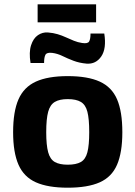

<svg xmlns="http://www.w3.org/2000/svg" viewBox="-20 -861 630 893"><path d="M295 -507Q388 -507 444 -481.5Q500 -456 524.5 -399Q549 -342 549 -246Q549 -152 524.5 -95Q500 -38 444 -13Q388 12 295 12Q203 12 147 -13Q91 -38 66 -95Q41 -152 41 -246Q41 -342 66 -399Q91 -456 147 -481.5Q203 -507 295 -507ZM295 -400Q257 -400 235 -387Q213 -374 204 -341Q195 -308 195 -246Q195 -186 204 -153Q213 -120 235 -107.5Q257 -95 295 -95Q334 -95 356 -107.5Q378 -120 386.5 -153Q395 -186 395 -246Q395 -308 386.5 -341Q378 -374 356 -387Q334 -400 295 -400ZM203 -710Q228 -708 248 -702Q268 -696 286.5 -687.5Q305 -679 323.5 -671.5Q342 -664 362 -661Q388 -657 394.5 -668Q401 -679 401 -705H465Q476 -635 451 -598.5Q426 -562 383 -565Q349 -568 321.5 -578.5Q294 -589 270.5 -600.5Q247 -612 223 -615Q198 -618 191.5 -606.5Q185 -595 185 -568H122Q114 -618 124.5 -650.5Q135 -683 156.5 -697.5Q178 -712 203 -710ZM427 -757H155V-841H427Z"/></svg>

Font: Exo 2
Style: Bold
Weight: 700
Designer: Natanael Gama
Foundry: Natanael Gama
Version: Version 2.010